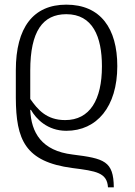

<svg xmlns="http://www.w3.org/2000/svg" viewBox="-20 -565 579 825"><path d="M444 240H469C468 127 428 116 292 99C159 83 114 5 110 -93H113C135 -54 184 -3 265 -3C396 -3 484 -106 484 -281C484 -443 412 -545 265 -545C123 -545 48 -447 48 -263V-144C49 35 87 130 291 157C394 170 440 177 444 240ZM260 -49C180 -49 142 -94 110 -140V-262C110 -431 164 -504 265 -504C378 -504 418 -408 418 -280C418 -136 366 -49 260 -49Z"/></svg>

Font: Noto Serif Light
Style: Regular
Weight: 300
Designer: Monotype Design Team
Foundry: Monotype Imaging Inc.
Version: Version 2.013